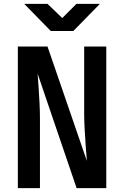

<svg xmlns="http://www.w3.org/2000/svg" viewBox="-20 -970 640 990"><path d="M72 0V-730H225L428 -140Q425 -172 422 -215.5Q419 -259 416.5 -304Q414 -349 414 -384V-730H528V0H375L174 -590Q176 -561 179 -520Q182 -479 184 -436Q186 -393 186 -357V0ZM242 -810 105 -950H225L301 -877L374 -950H495L358 -810Z"/></svg>

Font: NKDuy Mono
Style: Bold
Weight: 700
Monospace: yes
Designer: NKDuy
Foundry: NKDuy
Version: Version 2.251; ttfautohint (v1.8.4.7-5d5b)